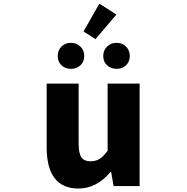

<svg xmlns="http://www.w3.org/2000/svg" viewBox="-20 -1034 1040 1067"><path d="M416 13.7Q239.3 13.7 239.3 -216.8V-569.3H417V-239.3Q417 -181.6 432.1 -159.7Q447.3 -137.7 482.4 -137.7Q511.7 -137.7 533.2 -150.9Q554.7 -164.1 578.1 -196.3V-569.3H755.9V0H611.3L597.7 -78.1H593.8Q516.6 13.7 416 13.7ZM510.7 -816.4 444.3 -859.4 532.2 -1013.7 627 -953.1ZM427.2 -671.4Q406.2 -651.4 374 -651.4Q341.8 -651.4 321.3 -671.4Q300.8 -691.4 300.8 -722.7Q300.8 -753.9 321.3 -774.9Q341.8 -795.9 374 -795.9Q406.2 -795.9 427.2 -774.9Q448.2 -753.9 448.2 -722.7Q448.2 -691.4 427.2 -671.4ZM680.7 -671.4Q660.2 -651.4 627.9 -651.4Q595.7 -651.4 574.7 -671.4Q553.7 -691.4 553.7 -722.7Q553.7 -753.9 574.7 -774.9Q595.7 -795.9 627.9 -795.9Q660.2 -795.9 680.7 -774.9Q701.2 -753.9 701.2 -722.7Q701.2 -691.4 680.7 -671.4Z"/></svg>

Font: Gen Shin Gothic Monospace Heavy
Style: Bold
Weight: 800
Designer: [Source Han Sans]
Ryoko NISHIZUKA  (kana & ideographs); Paul D. Hunt (Latin, Greek & Cyrillic); Wenlong ZHANG  (bopomofo
Version: Version 1.002.20150607